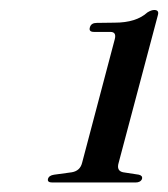

<svg xmlns="http://www.w3.org/2000/svg" viewBox="-20 -734 345 394"><path d="M173 -668.5Q161.5 -668.5 164.5 -678Q167 -687 178.5 -687L215.5 -687.5Q259.5 -687.5 282.5 -708.5Q290.5 -713.5 296.5 -713.5Q307 -713.5 304 -703L223.5 -400Q218.5 -383.5 232.5 -380.5L265 -375.5Q273 -373.5 271.5 -367Q268.5 -359.5 258 -359.5H87.5Q76.5 -359.5 78.5 -367Q80.5 -374 91 -375.5L127.5 -380.5Q144.5 -383.5 148.5 -400L215.5 -653.5Q219.5 -668.5 206.5 -668.5Z"/></svg>

Font: Fraunces 72pt S000
Style: Italic
Weight: 400
Italic angle: -16°
Version: Version 1.000; ttfautohint (v1.8.3)